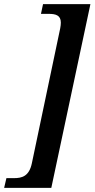

<svg xmlns="http://www.w3.org/2000/svg" viewBox="-69 -780 457 928"><path d="M-49 128H179L368 -760H139L129 -713H166C199 -713 225 -707 225 -671C225 -664 224 -652 222 -643L85 9C72 72 37 81 -1 81H-38Z"/></svg>

Font: Noto Serif Tamil Condensed SemiBold
Style: Italic
Weight: 600
Width: 3
Italic angle: -12°
Designer: Indian Type Foundry, Tom Grace, and the Monotype Design Team
Foundry: Monotype Imaging Inc.
Version: Version 2.003